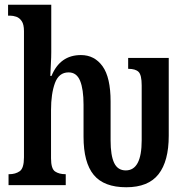

<svg xmlns="http://www.w3.org/2000/svg" viewBox="-20 -780 801 809"><path d="M512 9Q418 9 375 -43Q332 -95 332 -204V-339Q332 -404 317.5 -439.5Q303 -475 269 -475Q228 -475 211.5 -430Q195 -385 195 -316V-113Q195 -69 212 -57.5Q229 -46 256 -46H257V0H16V-46H19Q45 -46 63 -58.5Q81 -71 81 -117V-649Q81 -677 71.5 -691Q62 -705 48.5 -709.5Q35 -714 23 -714H14V-760H196V-560Q196 -539 194.5 -513.5Q193 -488 192.5 -471Q192 -454 192 -460H197Q233 -548 321 -548Q378 -548 412 -501Q446 -454 446 -352V-188Q446 -125 461 -93.5Q476 -62 510 -62Q577 -62 577 -189V-420Q577 -464 564 -477Q551 -490 521 -490H520V-536H691V-208Q691 -101 648 -46Q605 9 512 9Z"/></svg>

Font: Noto Serif ExtraCondensed SemiBold
Style: Regular
Weight: 600
Width: 2
Designer: Monotype Design Team
Foundry: Monotype Imaging Inc.
Version: Version 2.015; ttfautohint (v1.8.4.7-5d5b)